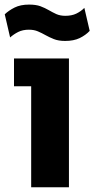

<svg xmlns="http://www.w3.org/2000/svg" viewBox="-34 -796 401 816"><path d="M98.5 0V-547.5H259V0ZM25.5 -429.5V-547.5H259V-429.5ZM243 -622Q214.2 -622 194.8 -629.9Q175.2 -637.8 159.5 -646.6Q143.8 -655.5 127.2 -662.6Q110.8 -669.8 88.8 -669.8Q62.5 -669.8 43.1 -660Q23.8 -650.2 9 -636.8L-13.8 -735.2Q2.8 -751.2 27.9 -763.9Q53 -776.5 89.5 -776.5Q119 -776.5 138.1 -769.4Q157.2 -762.2 173 -753Q188.8 -743.8 205.2 -736.2Q221.8 -728.8 243.8 -728.8Q270.8 -728.8 290.2 -738.1Q309.8 -747.5 324.5 -762.5L347.2 -664.8Q330 -646.5 304.8 -634.2Q279.5 -622 243 -622Z"/></svg>

Font: SVN-Sora Variable
Style: Regular
Weight: 400
Designer: Jonathan Barnbrook, Julián Moncada
Foundry: Barnbrook Fonts
Version: Version 2.000 - Viet hoa boi STYLEno.1 Fonts